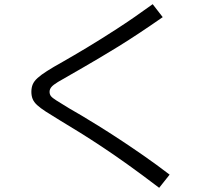

<svg xmlns="http://www.w3.org/2000/svg" viewBox="-20 -809 1040 918"><path d="M741 89Q657 25 589 -23.5Q521 -72 465 -109Q409 -146 361.5 -175.5Q314 -205 269 -232Q226 -258 199 -275.5Q172 -293 157 -307Q142 -321 136 -336Q130 -351 130 -370Q130 -390 136.5 -405.5Q143 -421 159.5 -436Q176 -451 205 -469.5Q234 -488 279 -513Q330 -542 395 -581Q460 -620 539.5 -671.5Q619 -723 710 -789L758 -727Q702 -688 648.5 -652.5Q595 -617 546.5 -587Q498 -557 455.5 -532Q413 -507 379.5 -487.5Q346 -468 323 -455Q280 -431 257 -417Q234 -403 225.5 -392.5Q217 -382 217 -370Q217 -358 223.5 -349.5Q230 -341 250 -328.5Q270 -316 309 -292Q334 -278 370 -256.5Q406 -235 452 -206.5Q498 -178 552 -142.5Q606 -107 666.5 -65Q727 -23 791 26Z"/></svg>

Font: M PLUS 2 Thin
Style: Regular
Weight: 400
Version: Version 1.001